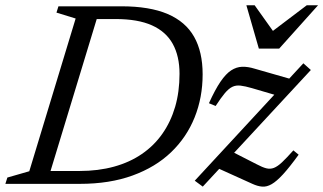

<svg xmlns="http://www.w3.org/2000/svg" viewBox="-38 -700 1230 731"><path d="M264 -49Q336 -49 396 -65.5Q456 -82 502.2 -113.8Q548.5 -145.5 580.2 -190.8Q612 -236 628.8 -293.2Q645.5 -350.5 645.5 -419Q645.5 -486 619.8 -532.8Q594 -579.5 540.5 -603.5Q487 -627.5 402 -627.5H280L296 -676H424Q531.5 -676 600 -646.8Q668.5 -617.5 701 -560Q733.5 -502.5 733.5 -417Q733.5 -329 703 -253Q672.5 -177 613.2 -120.2Q554 -63.5 466.8 -31.8Q379.5 0 266 0H89.5L105.5 -49ZM250 -629.5 177 -652 184.5 -676H345L139.5 0H-17.5L-10 -24L73.5 -48ZM703.5 -12 1117 -459 1145.5 -433.5 734 10.5ZM783 -296.5 757.5 -307Q781 -359 801.5 -389Q822 -419 842 -432Q862 -445 883.8 -445.8Q905.5 -446.5 931.5 -438.5L1088.5 -393.5L1038.5 -330L921 -364.5Q895 -372 877.8 -374Q860.5 -376 846.8 -369.5Q833 -363 818.2 -345.5Q803.5 -328 783 -296.5ZM923 0 787 -61.5 843.5 -123.5 939.5 -74.5Q961 -63 976 -59.2Q991 -55.5 1004.8 -60.8Q1018.5 -66 1035.8 -82.2Q1053 -98.5 1079 -127.5L1099 -111Q1064.5 -63.5 1039.8 -36.5Q1015 -9.5 996.2 1.2Q977.5 12 960 10.5Q942.5 9 923 0ZM1173 -680 1025 -515H947.5L900 -680H931.5L1006 -575.5H992L1130 -680Z"/></svg>

Font: Newsreader 16pt 16pt
Style: Italic
Weight: 400
Italic angle: -17°
Version: Version 1.003